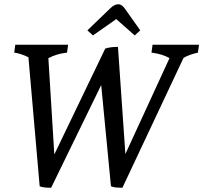

<svg xmlns="http://www.w3.org/2000/svg" viewBox="-20 -878 958 905"><path d="M167 0 114 -608Q78 -626 47 -630L52 -667H301L296 -630Q270 -627 250 -621Q230 -615 208 -604L236 -150L476 -649Q499 -657 536 -657L571 -152L779 -604Q747 -623 694 -630L699 -667H918L913 -630Q869 -620 845 -605L557 7Q544 7 530 6Q516 5 503 0L457 -477L221 7Q182 7 167 0ZM499 -838Q519 -858 537 -858Q554 -858 568 -838L641 -735L615 -711L528 -788L418 -711L392 -735Z"/></svg>

Font: Caladea
Style: Italic
Weight: 400
Italic angle: -9°
Designer: Carolina Giovagnoli and Andres Torresi
Foundry: Carolina Giovagnoli & Andres Torresi
Version: Version 1.001